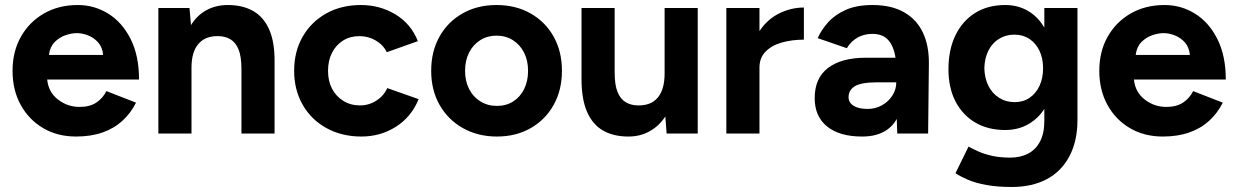

<svg xmlns="http://www.w3.org/2000/svg" viewBox="-20 -532 4924 765"><path d="M283 12Q209 12 152 -21.5Q95 -55 62.5 -114Q30 -173 30 -250Q30 -327 63.5 -386Q97 -445 155.5 -478.5Q214 -512 290 -512Q356 -512 411.5 -477.5Q467 -443 500.5 -376.5Q534 -310 534 -215H168Q173 -165 211 -135.5Q249 -106 297 -106Q338 -106 364 -123.5Q390 -141 404 -169L522 -123Q501 -81 467.5 -50.5Q434 -20 388 -4Q342 12 283 12ZM175 -313H391Q388 -344 371 -363Q354 -382 331 -391Q308 -400 286 -400Q265 -400 240.5 -391.5Q216 -383 197.5 -364Q179 -345 175 -313Z M611 0V-500H735L741 -432Q765 -471 802.5 -491.5Q840 -512 888 -512Q947 -512 989 -488Q1031 -464 1053 -413.5Q1075 -363 1074 -283V0H942V-256Q942 -307 930.5 -335Q919 -363 898 -375.5Q877 -388 849 -388Q798 -389 770.5 -357Q743 -325 743 -262V0Z M1420 12Q1342 12 1281 -21.5Q1220 -55 1186 -114.5Q1152 -174 1152 -250Q1152 -327 1186 -386Q1220 -445 1280 -478.5Q1340 -512 1418 -512Q1493 -512 1555 -475Q1617 -438 1645 -368L1521 -324Q1507 -353 1477.5 -370.5Q1448 -388 1412 -388Q1375 -388 1347 -370.5Q1319 -353 1303 -322Q1287 -291 1287 -250Q1287 -209 1303 -178.5Q1319 -148 1348 -130Q1377 -112 1414 -112Q1450 -112 1479.5 -131Q1509 -150 1523 -181L1648 -137Q1619 -66 1557.5 -27Q1496 12 1420 12Z M1960 12Q1884 12 1824.5 -21.5Q1765 -55 1731.5 -114Q1698 -173 1698 -250Q1698 -327 1731 -386Q1764 -445 1823 -478.5Q1882 -512 1958 -512Q2035 -512 2094 -478.5Q2153 -445 2186 -386Q2219 -327 2219 -250Q2219 -173 2186 -114Q2153 -55 2094.5 -21.5Q2036 12 1960 12ZM1960 -110Q1997 -110 2025 -128Q2053 -146 2068.5 -177.5Q2084 -209 2084 -250Q2084 -291 2068 -322.5Q2052 -354 2023.5 -372Q1995 -390 1958 -390Q1922 -390 1893.5 -372Q1865 -354 1849 -322.5Q1833 -291 1833 -250Q1833 -209 1849 -177.5Q1865 -146 1894 -128Q1923 -110 1960 -110Z M2484 12Q2424 12 2382.5 -12Q2341 -36 2319 -86.5Q2297 -137 2297 -217V-500H2429V-244Q2429 -194 2440.5 -165.5Q2452 -137 2473.5 -124.5Q2495 -112 2522 -112Q2574 -111 2601 -143.5Q2628 -176 2628 -238V-500H2760V0H2636L2631 -68Q2606 -30 2568.5 -9Q2531 12 2484 12Z M2874 0V-500H3006V-408Q3037 -455 3084.5 -478.5Q3132 -502 3183 -502V-374Q3137 -374 3096.5 -363Q3056 -352 3031 -327Q3006 -302 3006 -263V0Z M3415 12Q3325 12 3275.5 -28Q3226 -68 3226 -141Q3226 -221 3279.5 -261.5Q3333 -302 3430 -302H3548Q3541 -348 3519 -372.5Q3497 -397 3456 -397Q3424 -397 3398 -383Q3372 -369 3354 -340L3238 -380Q3252 -412 3279 -442.5Q3306 -473 3349.5 -492.5Q3393 -512 3456 -512Q3532 -512 3582.5 -483Q3633 -454 3657.5 -401.5Q3682 -349 3681 -277L3678 0H3555L3553 -58Q3534 -24 3499.5 -6Q3465 12 3415 12ZM3437 -98Q3469 -98 3495 -113Q3521 -128 3536 -152Q3551 -176 3551 -202V-204H3476Q3411 -204 3386 -188.5Q3361 -173 3361 -145Q3361 -123 3381 -110.5Q3401 -98 3437 -98Z M4011 213Q3954 213 3910 205Q3866 197 3836 184Q3806 171 3787 158L3839 52Q3853 60 3876 70.5Q3899 81 3931 88.5Q3963 96 4005 96Q4045 96 4075.5 80.5Q4106 65 4123.5 32.5Q4141 0 4141 -50V-98Q4116 -59 4076 -36.5Q4036 -14 3985 -14Q3916 -14 3865.5 -44Q3815 -74 3787 -128Q3759 -182 3759 -256Q3759 -334 3787 -391.5Q3815 -449 3865.5 -480.5Q3916 -512 3985 -512Q4036 -512 4076 -488.5Q4116 -465 4141 -422V-500H4273V-54Q4273 30 4241 90.5Q4209 151 4150.5 182Q4092 213 4011 213ZM4023 -125Q4057 -125 4082.5 -142.5Q4108 -160 4122 -190.5Q4136 -221 4136 -260Q4136 -300 4121.5 -330Q4107 -360 4081.5 -377Q4056 -394 4022 -394Q3987 -394 3960 -377Q3933 -360 3918 -330Q3903 -300 3902 -260Q3903 -221 3918 -190.5Q3933 -160 3960.5 -142.5Q3988 -125 4023 -125Z M4613 12Q4539 12 4482 -21.5Q4425 -55 4392.5 -114Q4360 -173 4360 -250Q4360 -327 4393.5 -386Q4427 -445 4485.5 -478.5Q4544 -512 4620 -512Q4686 -512 4741.5 -477.5Q4797 -443 4830.5 -376.5Q4864 -310 4864 -215H4498Q4503 -165 4541 -135.5Q4579 -106 4627 -106Q4668 -106 4694 -123.5Q4720 -141 4734 -169L4852 -123Q4831 -81 4797.5 -50.5Q4764 -20 4718 -4Q4672 12 4613 12ZM4505 -313H4721Q4718 -344 4701 -363Q4684 -382 4661 -391Q4638 -400 4616 -400Q4595 -400 4570.5 -391.5Q4546 -383 4527.5 -364Q4509 -345 4505 -313Z"/></svg>

Font: Figtree Light
Style: Bold
Weight: 700
Version: Version 2.002